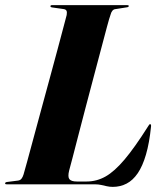

<svg xmlns="http://www.w3.org/2000/svg" viewBox="-36 -720 620 750"><path d="M334.5 0H-10Q-13 0 -14.5 -0.8Q-16 -1.5 -16 -3.5Q-16 -6 -14.2 -7.2Q-12.5 -8.5 -9.5 -9L33.5 -14.5Q43 -15.5 48 -22Q53 -28.5 56 -38.5Q59.5 -50.5 69.8 -87.8Q80 -125 94.2 -178Q108.5 -231 125 -291.8Q141.5 -352.5 158 -413Q174.5 -473.5 188.5 -525.8Q202.5 -578 212 -614.2Q221.5 -650.5 224.5 -661.5Q226.5 -673 223.5 -678.5Q220.5 -684 209.5 -685L167.5 -691Q164 -691.5 162.5 -692.8Q161 -694 161 -695.5Q161 -698 162.8 -699Q164.5 -700 167.5 -700H461Q464 -700 465.5 -699.2Q467 -698.5 467 -696.5Q467 -695 465.5 -693.5Q464 -692 460 -691.5L415.5 -684.5Q408 -684 403 -678Q398 -672 395.5 -661.5Q391.5 -651 382 -615.8Q372.5 -580.5 359 -529.2Q345.5 -478 329.8 -419Q314 -360 298.5 -300.5Q283 -241 269.5 -189.2Q256 -137.5 246.8 -101.5Q237.5 -65.5 234 -53.5Q228 -29 235.2 -20Q242.5 -11 264 -11H302.5Q341.5 -11 376.2 -30.5Q411 -50 450.5 -96.8Q490 -143.5 542.5 -226.5Q545 -231 546.8 -233Q548.5 -235 550.5 -235Q552.5 -235 553.5 -232.8Q554.5 -230.5 554 -226Q547.5 -161.5 534.2 -116.2Q521 -71 502 -43.2Q483 -15.5 458.5 -2.8Q434 10 404.5 10Q392.5 10 381.5 7.5Q370.5 5 359.2 2.5Q348 0 334.5 0Z"/></svg>

Font: Fraunces 120pt
Style: Bold Italic
Weight: 700
Italic angle: -16°
Version: Version 1.000;[b76b70a41]